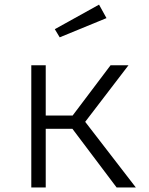

<svg xmlns="http://www.w3.org/2000/svg" viewBox="-20 -826 655 846"><path d="M117.9 0V-538.5H181.5V-316.9H300L467.2 -538.5H546.2L355.4 -289.2L578.5 0H493.8L299 -258.5H181.5V0ZM416.4 -805.6 449.2 -746.2 243.1 -661.5 221.5 -697.4Z"/></svg>

Font: Fira Code Light
Style: Regular
Weight: 300
Monospace: yes
Designer: Carrois Corporate, Edenspiekermann AG, Nikita Prokopov
Foundry: Carrois Corporate, Edenspiekermann AG, Nikita Prokopov
Version: Version 6.000; ttfautohint (v1.8.2) -l 8 -r 50 -G 200 -x 14 